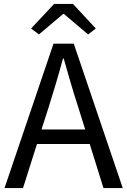

<svg xmlns="http://www.w3.org/2000/svg" viewBox="-20 -956 647 976"><path d="M227 -410C253 -493 277 -572 300 -658H304C328 -573 351 -493 378 -410L413 -298H191ZM3 0H97L168 -224H436L506 0H604L355 -734H252ZM178 -781 301 -885H305L428 -781L467 -811L351 -936H255L138 -811Z"/></svg>

Font: Source Han Sans HK
Style: Regular
Weight: 400
Designer: Ryoko NISHIZUKA 西塚涼子 (kana, bopomofo & ideographs); Paul D. Hunt (Latin, Greek & Cyrillic); Sandoll Communications 산돌커뮤니
Foundry: Adobe
Version: Version 2.000;hotconv 1.0.107;makeotfexe 2.5.65593